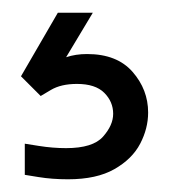

<svg xmlns="http://www.w3.org/2000/svg" viewBox="-20 -33 274 302"><path d="M87 249Q62 249 40.5 245.5Q19 242 19 242V193Q19 193 41 196.5Q63 200 84 200Q126 200 142 182Q158 164 158 146Q158 127 144 113Q130 99 101 99Q76 99 60 108.5Q44 118 44 118L13 87L71 -13H126L84 57Q99 52 117 52Q164 52 188.5 80Q213 108 213 144Q213 169 200.5 193Q188 217 160 233Q132 249 87 249Z"/></svg>

Font: Be Vietnam Pro Light
Style: Regular
Weight: 300
Designer: Lam Bao, Tony Le, Vietanh Nguyen
Foundry: Yellow Type Foundry
Version: Version 1.002; ttfautohint (v1.8.3)